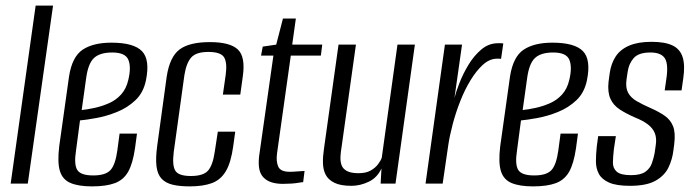

<svg xmlns="http://www.w3.org/2000/svg" viewBox="-20 -654 2473 684"><path d="M18 0 107 -634H169L79 0Z M308 10Q260 10 231.5 -2Q203 -14 193.5 -44.5Q184 -75 191 -133L226 -382Q237 -452 274.5 -477Q312 -502 377 -502Q456 -502 485.5 -472Q515 -442 500 -368Q491 -324 462.5 -297Q434 -270 396.5 -255Q359 -240 323 -233.5Q287 -227 265 -225L251 -119Q243 -69 255 -49Q267 -29 312 -29Q356 -29 373.5 -48Q391 -67 398 -118L406 -178H468L461 -126Q453 -71 436.5 -42Q420 -13 389 -1.5Q358 10 308 10ZM271 -262Q291 -264 316.5 -269.5Q342 -275 367.5 -286Q393 -297 411.5 -317.5Q430 -338 437 -369Q448 -414 437.5 -440.5Q427 -467 380 -467Q336 -467 315 -447.5Q294 -428 287 -376Z M656 10Q620 10 595 4Q570 -2 555.5 -17.5Q541 -33 537.5 -61.5Q534 -90 540 -134L574 -382Q585 -452 620 -478Q655 -504 728 -504Q799 -504 827 -478Q855 -452 845 -382L836 -317H774L784 -387Q790 -430 778.5 -449.5Q767 -469 722 -469Q679 -469 661.5 -449.5Q644 -430 637 -387L599 -113Q593 -65 604.5 -46Q616 -27 660 -27Q704 -27 721 -46Q738 -65 745 -113L756 -185H818L811 -134Q803 -75 784.5 -44Q766 -13 734.5 -1.5Q703 10 656 10Z M988 1Q966 1 949 -4Q932 -9 920 -20.5Q908 -32 904 -50.5Q900 -69 903 -97L954 -456H910L916 -488L964 -495L988 -588H1034L1021 -495H1128L1123 -456H1016L967 -108Q963 -80 971 -61Q979 -42 1012 -42Q1025 -42 1041.5 -43.5Q1058 -45 1065 -45L1060 -5Q1055 -5 1044 -3Q1033 -1 1018 0Q1003 1 988 1Z M1232 8Q1193 8 1171 -3Q1149 -14 1140 -32Q1131 -50 1130.5 -73.5Q1130 -97 1134 -123L1186 -495H1248L1197 -131Q1194 -114 1193 -97Q1192 -80 1196.5 -66.5Q1201 -53 1215.5 -45Q1230 -37 1257 -37Q1284 -37 1300.5 -46.5Q1317 -56 1326.5 -68.5Q1336 -81 1340 -92L1396 -495H1458L1389 0H1336L1339 -54Q1324 -21 1293.5 -6.5Q1263 8 1232 8Z M1496 0 1565 -495H1626L1599 -305Q1604 -325 1616.5 -357.5Q1629 -390 1648.5 -422.5Q1668 -455 1694.5 -477.5Q1721 -500 1754 -500Q1758 -500 1764 -500Q1770 -500 1773 -499L1765 -444Q1763 -445 1758.5 -445Q1754 -445 1749 -445Q1723 -444 1700 -423Q1677 -402 1656.5 -368.5Q1636 -335 1620 -294.5Q1604 -254 1593 -212.5Q1582 -171 1577 -137L1557 0Z M1879 10Q1831 10 1802.5 -2Q1774 -14 1764.5 -44.5Q1755 -75 1762 -133L1797 -382Q1808 -452 1845.5 -477Q1883 -502 1948 -502Q2027 -502 2056.5 -472Q2086 -442 2071 -368Q2062 -324 2033.5 -297Q2005 -270 1967.5 -255Q1930 -240 1894 -233.5Q1858 -227 1836 -225L1822 -119Q1814 -69 1826 -49Q1838 -29 1883 -29Q1927 -29 1944.5 -48Q1962 -67 1969 -118L1977 -178H2039L2032 -126Q2024 -71 2007.5 -42Q1991 -13 1960 -1.5Q1929 10 1879 10ZM1842 -262Q1862 -264 1887.5 -269.5Q1913 -275 1938.5 -286Q1964 -297 1982.5 -317.5Q2001 -338 2008 -369Q2019 -414 2008.5 -440.5Q1998 -467 1951 -467Q1907 -467 1886 -447.5Q1865 -428 1858 -376Z M2224 8Q2176 8 2150 -3.5Q2124 -15 2113.5 -34.5Q2103 -54 2103 -79Q2103 -104 2106 -132L2111 -169H2174L2167 -123Q2164 -97 2163.5 -76Q2163 -55 2177 -42.5Q2191 -30 2228 -30Q2262 -30 2279 -42Q2296 -54 2302.5 -73Q2309 -92 2312 -108L2316 -136Q2320 -161 2313 -179Q2306 -197 2288.5 -210.5Q2271 -224 2241 -236Q2211 -249 2188 -264Q2165 -279 2154.5 -302.5Q2144 -326 2148 -363L2152 -393Q2157 -428 2173.5 -453Q2190 -478 2221.5 -491.5Q2253 -505 2301 -505Q2349 -505 2376 -492Q2403 -479 2412 -450Q2421 -421 2414 -374L2408 -332H2348L2355 -381Q2361 -430 2347 -448.5Q2333 -467 2297 -467Q2255 -467 2237.5 -447Q2220 -427 2216 -398L2212 -371Q2208 -342 2217.5 -324Q2227 -306 2248.5 -293.5Q2270 -281 2300 -268Q2327 -256 2347.5 -242Q2368 -228 2377.5 -205Q2387 -182 2382 -141L2379 -118Q2375 -85 2361 -56.5Q2347 -28 2315 -10Q2283 8 2224 8Z"/></svg>

Font: Alumni Sans
Style: Italic
Weight: 400
Italic angle: -8°
Version: Version 1.016